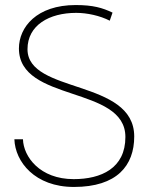

<svg xmlns="http://www.w3.org/2000/svg" viewBox="-20 -730 601 761"><path d="M37 -178C40 -89 118 11 273 11C444 11 512 -74 512 -189C512 -418 89 -357 89 -535C89 -630 175 -679 282 -679C325 -679 376 -668 415 -648L426 -680C386 -699 349 -710 280 -710C125 -710 55 -622 55 -538C55 -323 477 -392 477 -187C477 -63 381 -20 272 -20C138 -20 73 -109 71 -178Z"/></svg>

Font: Advent Pro
Style: ExtraLight
Weight: 250
Designer: Andreas Kalpakidis
Foundry: Andreas Kalpakidis
Version: Version 2.002 2007